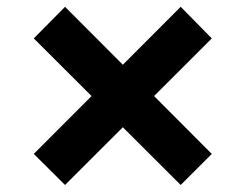

<svg xmlns="http://www.w3.org/2000/svg" viewBox="-20 -566 706 552"><path d="M499.5 -34.2 77.1 -455.6 167 -546.4 588.9 -123.5ZM167 -34.2 77.1 -123.5 499.5 -546.4 588.9 -455.6Z"/></svg>

Font: Inter 24pt
Style: Bold
Weight: 700
Designer: Rasmus Andersson
Foundry: rsms
Version: Version 4.001;git-66647c0bb